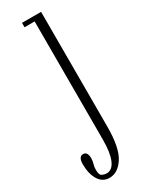

<svg xmlns="http://www.w3.org/2000/svg" viewBox="-256 -555 631 833"><g transform="rotate(-30 60.0 -138.0)"><path d="M21.5 249Q-13 249 -31.8 218.2Q-50.5 187.5 -50.5 140Q-50.5 102 -27.5 102Q-15.5 102 -10.5 111.5Q-5.5 121 -5.5 134.5Q-5.5 149 -9.5 161.8Q-13.5 174.5 -13.5 189.5Q-13.5 215.5 -1.5 220.8Q10.5 226 20 226Q48.5 226 63.5 191Q78.5 156 78.5 90.5V-501.5H28V-523.5H123.5V50.5Q123.5 156 93.8 202.5Q64 249 21.5 249Z"/></g></svg>

Font: Imbue 50pt ExtraLight
Style: Regular
Weight: 200
Designer: Tyler Finck
Foundry: Etcetera Type Company
Version: Version 1.102; ttfautohint (v1.8.3)